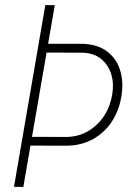

<svg xmlns="http://www.w3.org/2000/svg" viewBox="-20 -731 545 751"><path d="M157.2 -710.9H194.3L71.3 0H34.7ZM147.5 -559.6H302.7Q360.4 -558.1 397.2 -531Q434.1 -503.9 448.7 -459.7Q463.4 -415.5 456.1 -361.8Q448.2 -304.7 420.2 -259.8Q392.1 -214.8 346.2 -188.2Q300.3 -161.6 239.7 -161.1L82 -161.6L87.9 -195.8L240.7 -195.3Q288.6 -196.3 325.9 -218.8Q363.3 -241.2 387.5 -278.3Q411.6 -315.4 418.9 -361.3Q426.3 -403.3 415.3 -439.9Q404.3 -476.6 376 -500Q347.7 -523.4 302.7 -524.9L155.8 -525.4Z"/></svg>

Font: Roboto Condensed ExtraLight
Style: Italic
Weight: 250
Italic angle: -12°
Designer: Christian Robertson
Foundry: Google
Version: Version 3.008; 2023